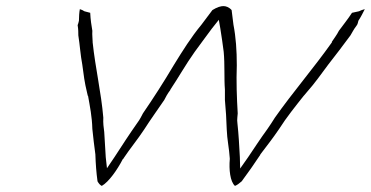

<svg xmlns="http://www.w3.org/2000/svg" viewBox="-20 -628 1217 630"><path d="M242 -598C240 -588 239 -572 239 -560L237 -552C236 -548 234 -545 235 -544C237 -531 237 -522 237 -512C242 -481 244 -447 250 -416C254 -384 258 -355 265 -327L268 -314L269 -313C275 -279 282 -245 283 -205C286 -176 289 -150 293 -121V-120C294 -90 296 -62 300 -33C304 -26 308 -21 314 -18C337 -31 365 -71 383 -106L385 -107V-108C407 -141 432 -171 453 -203C474 -236 496 -266 519 -300L527 -315C530 -320 535 -328 539 -333V-334C564 -371 589 -416 619 -458C638 -483 655 -508 675 -534L698 -563L703 -534C707 -508 711 -483 714 -458C718 -416 715 -371 718 -334V-333V-315V-300C721 -268 723 -236 724 -203C725 -171 732 -141 734 -108V-107V-106C731 -72 735 -32 751 -18C758 -21 764 -25 773 -33C793 -60 815 -91 834 -120V-121C856 -150 875 -174 896 -205C920 -243 950 -280 976 -313L977 -314L988 -327C1013 -355 1033 -384 1057 -416C1081 -447 1106 -479 1130 -512C1135 -520 1140 -531 1150 -544C1151 -545 1153 -548 1154 -552L1156 -560C1164 -572 1171 -586 1177 -598C1169 -596 1164 -594 1158 -591L1135 -586C1122 -566 1106 -546 1092 -527C1085 -513 1076 -502 1069 -491V-489C1008 -403 942 -327 882 -242C874 -229 866 -217 857 -204C835 -174 815 -143 794 -112L768 -75L767 -113C765 -150 763 -188 759 -224C757 -235 760 -250 760 -256C757 -307 755 -360 757 -414C757 -462 754 -506 746 -547L740 -595C731 -605 721 -608 713 -608C705 -608 693 -605 677 -595L641 -547C607 -506 579 -461 550 -414C518 -360 484 -307 449 -256C445 -249 440 -237 430 -224C406 -190 380 -150 356 -113L331 -76L327 -112C325 -140 324 -167 322 -195C320 -210 318 -224 319 -242C312 -325 293 -404 284 -489V-491C284 -503 282 -511 283 -527C280 -544 277 -564 276 -586L257 -591C252 -594 249 -596 242 -598Z"/></svg>

Font: SolarCharger
Style: 152
Weight: 100
Designer: Mew Too
Foundry: Cannot Into Space Fonts/KineticPlasma Fonts
Version: Version 1.100